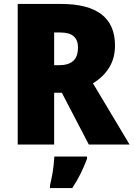

<svg xmlns="http://www.w3.org/2000/svg" viewBox="-20 -734 678 975"><path d="M289 -714Q564 -714 564 -503Q564 -439 534.5 -391Q505 -343 452 -311L638 0H431L294 -263H255V0H70V-714ZM286 -569H255V-403H284Q326 -403 351 -424Q376 -445 376 -494Q376 -530 354.5 -549.5Q333 -569 286 -569ZM422 72Q407 112 389.5 147.5Q372 183 347 221H234V207Q239 187 244 160.5Q249 134 252 107Q255 80 256 61H422Z"/></svg>

Font: Noto Sans Lao SemiCondensed Black
Style: Regular
Weight: 900
Width: 4
Designer: Monotype Design Team
Foundry: Monotype Imaging Inc.
Version: Version 2.003; ttfautohint (v1.8.4.7-5d5b)